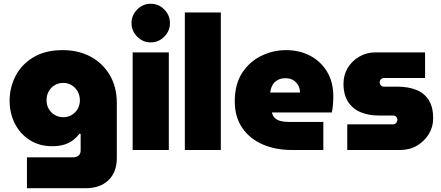

<svg xmlns="http://www.w3.org/2000/svg" viewBox="-20 -796 2341 1019"><path d="M123 203V39H368Q386 39 397 29.5Q408 20 408 4V-86H402Q389 -69 369.5 -53.5Q350 -38 322.5 -29Q295 -20 257 -20Q189 -20 138 -52.5Q87 -85 59 -140Q31 -195 31 -261Q31 -332 63 -393.5Q95 -455 158 -492.5Q221 -530 312 -530Q398 -530 462.5 -494.5Q527 -459 563.5 -396Q600 -333 600 -250V43Q600 117 556 160Q512 203 433 203ZM316 -174Q341 -174 361 -186Q381 -198 392.5 -218.5Q404 -239 404 -263Q404 -289 392.5 -310Q381 -331 361 -343.5Q341 -356 316 -356Q291 -356 270.5 -344Q250 -332 238.5 -311Q227 -290 227 -264Q227 -239 238.5 -218.5Q250 -198 270.5 -186Q291 -174 316 -174Z M684 0V-518H876V0ZM780 -571Q738 -571 708 -601.5Q678 -632 678 -673Q678 -715 708 -745.5Q738 -776 780 -776Q822 -776 852 -745.5Q882 -715 882 -673Q882 -632 852 -601.5Q822 -571 780 -571Z M961 0V-730H1152V0Z M1528 0Q1441 0 1373 -30Q1305 -60 1265.5 -117.5Q1226 -175 1226 -258Q1226 -349 1265 -409Q1304 -469 1366.5 -499.5Q1429 -530 1498 -530Q1569 -530 1625.5 -500.5Q1682 -471 1715.5 -416Q1749 -361 1749 -284Q1749 -265 1747 -240.5Q1745 -216 1741 -199H1423Q1427 -182 1438 -170.5Q1449 -159 1468 -154Q1487 -149 1511 -149H1696V0ZM1414 -305H1572Q1572 -317 1569 -328Q1566 -339 1559.5 -348.5Q1553 -358 1544 -365.5Q1535 -373 1522.5 -377Q1510 -381 1495 -381Q1476 -381 1461.5 -375Q1447 -369 1437 -359Q1427 -349 1421.5 -335Q1416 -321 1414 -305Z M1823 0V-136H2065Q2073 -136 2078 -139.5Q2083 -143 2086 -148.5Q2089 -154 2089 -160Q2089 -166 2086 -171.5Q2083 -177 2078 -180Q2073 -183 2065 -183H1987Q1936 -183 1894 -200.5Q1852 -218 1827.5 -255.5Q1803 -293 1803 -352Q1803 -398 1825.5 -435.5Q1848 -473 1887 -495.5Q1926 -518 1973 -518H2236V-382H2018Q2008 -382 2001.5 -375Q1995 -368 1995 -359Q1995 -350 2001.5 -343Q2008 -336 2018 -336H2090Q2148 -336 2190.5 -318.5Q2233 -301 2256 -264Q2279 -227 2279 -168Q2279 -122 2255.5 -84Q2232 -46 2193 -23Q2154 0 2105 0Z"/></svg>

Font: MuseoModerno Thin Black
Style: Regular
Weight: 900
Version: Version 1.002